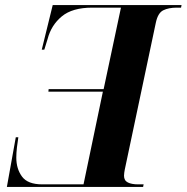

<svg xmlns="http://www.w3.org/2000/svg" viewBox="-20 -734 733 754"><path d="M7 0 42 -195H52Q49 -177 46.5 -155Q44 -133 44 -115Q44 -71 66.5 -40.5Q89 -10 146 -10H308L384 -374H170L171 -384H387L455 -704H342Q264 -704 222.5 -669.5Q181 -635 167 -581L154 -539H144L187 -714H693L691 -704H674Q642 -704 621 -693.5Q600 -683 592 -645L470 -68Q469 -62 468 -56Q467 -50 467 -44Q467 -25 482 -17.5Q497 -10 522 -10H544L542 0Z"/></svg>

Font: Noto Serif Display SemiCondensed
Style: Bold Italic
Weight: 700
Width: 4
Italic angle: -12°
Designer: Monotype Design Team
Foundry: Monotype Imaging Inc.
Version: Version 2.009